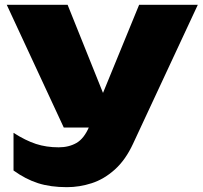

<svg xmlns="http://www.w3.org/2000/svg" viewBox="-20 -593 839 795"><path d="M257 182Q189 182 137.5 165.5Q86 149 36 113V-43Q86 -11 129 3Q172 17 223 17Q265 17 296.5 -1Q328 -19 349 -68L556 -573H799L531 2Q500 69 455.5 109Q411 149 360 165.5Q309 182 257 182ZM244 -65 8 -573H260L464 -65Z"/></svg>

Font: Unbounded ExtraBold
Style: Regular
Weight: 800
Designer: Luke Prowse, Jean-Baptiste Morizot, Fátima Lázaro, Florian Runge
Foundry: NaN
Version: Version 1.701;gftools[0.9.28.dev5+ged2979d]